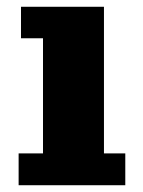

<svg xmlns="http://www.w3.org/2000/svg" viewBox="-20 -547 421 567"><path d="M35 0V-94H107V-434H42V-527H287V-94H350V0Z"/></svg>

Font: Montagu Slab 24pt
Style: Bold
Weight: 700
Designer: Florian Karsten
Foundry: Florian Karsten
Version: Version 1.000